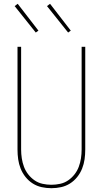

<svg xmlns="http://www.w3.org/2000/svg" viewBox="-20 -981 540 1009"><path d="M250 8Q224 8 199 2.5Q174 -3 152.5 -16.5Q131 -30 114.5 -50.5Q98 -71 88.5 -95Q79 -119 75.5 -144Q72 -169 72 -195V-735H91V-195Q91 -172 94.5 -149Q98 -126 106 -104.5Q114 -83 128.5 -64.5Q143 -46 162 -33Q181 -20 204 -15Q227 -10 250 -10Q273 -10 296 -15Q319 -20 338 -33Q357 -46 371.5 -64.5Q386 -83 394 -104.5Q402 -126 405.5 -149Q409 -172 409 -195V-735H428V-195Q428 -169 424.5 -144Q421 -119 411.5 -95Q402 -71 385.5 -50.5Q369 -30 347.5 -16.5Q326 -3 301 2.5Q276 8 250 8ZM338 -810 227 -949 243 -961 352 -820ZM168 -810 57 -949 73 -961 182 -820Z"/></svg>

Font: Iosevka Term Curly Thin
Style: Regular
Weight: 100
Designer: Belleve Invis
Foundry: Belleve Invis
Version: Version 32.3.0